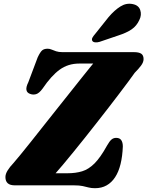

<svg xmlns="http://www.w3.org/2000/svg" viewBox="-20 -974 774 1009"><path d="M368 0H57.5Q8.5 0 8.5 -43.5Q8.5 -60 20.5 -79Q32.5 -98 49 -115Q63 -131 87 -160.2Q111 -189.5 141.5 -227.8Q172 -266 206.2 -309.5Q240.5 -353 276.2 -397.8Q312 -442.5 345.8 -485.2Q379.5 -528 408.8 -564.5Q438 -601 459.8 -628Q481.5 -655 493 -668L512 -640H396.5Q338 -640 293.8 -608Q249.5 -576 203.5 -508Q185.5 -483.5 169.2 -479Q153 -474.5 137 -481Q121 -487 118.8 -502Q116.5 -517 128.5 -541L178 -672.5Q191 -700 201.2 -709Q211.5 -718 230.5 -718Q241 -718 251.2 -713.5Q261.5 -709 275 -704.5Q288.5 -700 308 -700H683.5Q710 -700 722.2 -691.8Q734.5 -683.5 734.5 -663.5Q734.5 -647 721.2 -629.2Q708 -611.5 688 -591.5Q674.5 -572 653.5 -544Q632.5 -516 606.5 -481.5Q580.5 -447 550.8 -408.8Q521 -370.5 489.8 -330.5Q458.5 -290.5 427.2 -251.2Q396 -212 366.2 -175.5Q336.5 -139 310.5 -108Q284.5 -77 264 -54L244 -63.5H334.5Q377.5 -63.5 411.5 -73.8Q445.5 -84 476.8 -115.2Q508 -146.5 542.5 -209Q555.5 -232 566 -240.8Q576.5 -249.5 590.5 -249.5Q609 -249.5 617.2 -237.5Q625.5 -225.5 625.5 -204Q623.5 -152.5 613.5 -111.8Q603.5 -71 585 -42.8Q566.5 -14.5 540.2 0.2Q514 15 479.5 15Q459.5 15 445.5 11.2Q431.5 7.5 414.5 3.8Q397.5 0 368 0ZM550.5 -884Q581.5 -920.5 612.8 -940Q644 -959.5 677.5 -952.5Q708.5 -946.5 717 -921Q725.5 -895.5 712.5 -869.5Q698.5 -838 671.8 -819.8Q645 -801.5 603 -788L503 -754Q491.5 -750.5 480.2 -751.5Q469 -752.5 465 -759.5Q461 -767.5 466 -776.5Q471 -785.5 479.5 -795Z"/></svg>

Font: Fraunces
Style: Italic
Weight: 900
Italic angle: -16°
Version: Version 1.000;[0bf87f6ff]